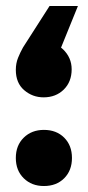

<svg xmlns="http://www.w3.org/2000/svg" viewBox="-20 -561 294 643"><path d="M127 62Q86 62 59.5 36Q33 10 33 -32Q33 -74 59.5 -100Q86 -126 127 -126Q169 -126 195 -100Q221 -74 221 -32Q221 10 195 36Q169 62 127 62ZM98 -421Q162 -424 191 -396Q220 -368 220 -329Q220 -287 193.5 -261Q167 -235 126 -235Q89 -235 61 -259Q33 -283 33 -327Q33 -349 40.5 -367.5Q48 -386 57 -402L146 -541H241L155 -329Z"/></svg>

Font: Alexandria ExtraBold
Style: Regular
Weight: 800
Designer: Mohamed Gaber
Foundry: Kief Type Foundry
Version: Version 5.100